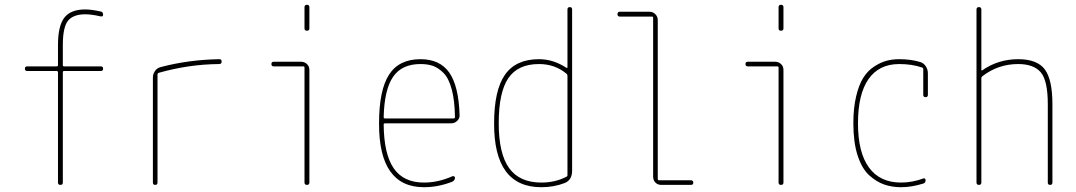

<svg xmlns="http://www.w3.org/2000/svg" viewBox="-20 -780 4540 810"><path d="M94.7 -480.5Q85 -480.5 85 -490.2Q85 -500 94.7 -500H219.7Q224.6 -500 224.6 -504.9V-589.8Q224.6 -670.9 251.5 -705.6Q278.3 -740.2 339.8 -740.2Q365.2 -740.2 405.3 -731.4Q415 -729.5 415 -717.8Q415 -709 404.3 -710.9Q366.2 -719.7 339.8 -719.7Q290 -719.7 267.6 -693.4Q245.1 -667 245.1 -589.8V-504.9Q245.1 -500 250 -500H405.3Q415 -500 415 -490.2Q415 -480.5 405.3 -480.5H250Q245.1 -480.5 245.1 -474.6V-9.8Q245.1 0 234.9 0Q224.6 0 224.6 -9.8V-474.6Q224.6 -479.5 219.7 -480.5Z M625 -9.8V-452.1Q625 -467.8 633.8 -480.5Q642.6 -493.2 658.2 -497.1Q776.4 -528.3 906.2 -530.3Q915 -530.3 915 -520Q915 -509.8 904.3 -509.8Q776.4 -508.8 649.4 -472.7Q645.5 -471.7 644.5 -466.8V-9.8Q644.5 0 634.8 0Q625 0 625 -9.8Z M1134.8 -500Q1125 -500 1125 -509.8Q1125 -519.5 1134.8 -519.5H1250Q1264.6 -519.5 1274.9 -509.8Q1285.2 -500 1285.2 -485.4V-9.8Q1285.2 0 1274.9 0Q1264.6 0 1264.6 -9.8V-495.1Q1264.6 -500 1259.8 -500ZM1264.6 -660.2V-750Q1264.6 -759.8 1274.9 -759.8Q1285.2 -759.8 1285.2 -750V-660.2Q1285.2 -650.4 1274.9 -650.4Q1264.6 -650.4 1264.6 -660.2Z M1753.9 -509.8Q1675.8 -509.8 1638.7 -456.5Q1601.6 -403.3 1598.6 -286.1Q1598.6 -280.3 1604.5 -280.3H1893.6Q1898.4 -280.3 1899.4 -285.2Q1898.4 -356.4 1885.7 -403.3Q1873 -450.2 1851.1 -472.2Q1829.1 -494.1 1806.6 -502Q1784.2 -509.8 1753.9 -509.8ZM1768.6 9.8Q1578.1 9.8 1579.1 -259.8Q1579.1 -399.4 1621.1 -464.8Q1663.1 -530.3 1753.9 -530.3Q1835.9 -530.3 1875.5 -473.6Q1915 -417 1918.9 -294.9Q1919.9 -281.2 1909.2 -270.5Q1898.4 -259.8 1883.8 -259.8H1604.5Q1599.6 -259.8 1598.6 -255.9Q1599.6 -129.9 1641.1 -69.8Q1682.6 -9.8 1768.6 -9.8Q1828.1 -9.8 1887.7 -36.1Q1891.6 -38.1 1895.5 -36.1Q1899.4 -34.2 1899.4 -30.3Q1899.4 -19.5 1888.7 -13.7Q1829.1 9.8 1768.6 9.8Z M2253.9 -509.8Q2165 -509.8 2124.5 -450.2Q2084 -390.6 2084 -259.8Q2084 -131.8 2127.9 -70.8Q2171.9 -9.8 2263.7 -9.8Q2322.3 -9.8 2369.1 -34.2Q2374 -36.1 2374 -41V-460Q2374 -465.8 2370.1 -468.8Q2321.3 -509.8 2253.9 -509.8ZM2263.7 9.8Q2063.5 9.8 2064.5 -259.8Q2064.5 -399.4 2110.4 -464.8Q2156.2 -530.3 2253.9 -530.3Q2314.5 -530.3 2369.1 -494.1Q2374 -492.2 2374 -496.1V-740.2Q2374 -750 2383.8 -750Q2393.6 -750 2393.6 -740.2V-59.6Q2393.6 -20.5 2362.3 -7.8Q2316.4 9.8 2263.7 9.8Z M2594.7 -710Q2585 -710 2585 -720.2Q2585 -730.5 2594.7 -730.5H2719.7Q2734.4 -730.5 2744.6 -720.2Q2754.9 -710 2754.9 -695.3V-25.4Q2754.9 -20.5 2759.8 -19.5H2894.5Q2904.3 -19.5 2904.8 -9.8Q2905.3 0 2894.5 0H2769.5Q2754.9 0 2745.1 -9.8Q2735.4 -19.5 2735.4 -35.2V-705.1Q2735.4 -710 2730.5 -710Z M3134.8 -500Q3125 -500 3125 -509.8Q3125 -519.5 3134.8 -519.5H3250Q3264.6 -519.5 3274.9 -509.8Q3285.2 -500 3285.2 -485.4V-9.8Q3285.2 0 3274.9 0Q3264.6 0 3264.6 -9.8V-495.1Q3264.6 -500 3259.8 -500ZM3264.6 -660.2V-750Q3264.6 -759.8 3274.9 -759.8Q3285.2 -759.8 3285.2 -750V-660.2Q3285.2 -650.4 3274.9 -650.4Q3264.6 -650.4 3264.6 -660.2Z M3781.2 9.8Q3743.2 9.8 3710.4 -1.5Q3677.7 -12.7 3647 -40.5Q3616.2 -68.4 3598.1 -124Q3580.1 -179.7 3580.1 -259.8Q3580.1 -324.2 3591.8 -373.5Q3603.5 -422.9 3622.1 -452.1Q3640.6 -481.4 3667.5 -499Q3694.3 -516.6 3719.2 -523.4Q3744.1 -530.3 3773.4 -530.3Q3822.3 -530.3 3861.3 -518.6Q3876 -514.6 3885.3 -501Q3894.5 -487.3 3894.5 -470.7V-379.9Q3894.5 -370.1 3884.8 -370.1Q3875 -370.1 3875 -379.9V-488.3Q3875 -493.2 3870.1 -495.1Q3828.1 -509.8 3773.4 -509.8Q3688.5 -509.8 3644 -446.3Q3599.6 -382.8 3599.6 -259.8Q3599.6 -136.7 3646 -73.2Q3692.4 -9.8 3781.2 -9.8Q3828.1 -9.8 3876 -27.3Q3879.9 -28.3 3882.3 -26.4Q3884.8 -24.4 3884.8 -19.5Q3884.8 -8.8 3876 -5.9Q3826.2 9.8 3781.2 9.8Z M4099.6 -9.8V-740.2Q4099.6 -750 4109.9 -750Q4120.1 -750 4120.1 -740.2V-485.4Q4120.1 -481.4 4124 -483.4Q4191.4 -530.3 4275.4 -530.3Q4355.5 -530.3 4387.7 -487.3Q4419.9 -444.3 4419.9 -339.8V-9.8Q4419.9 0 4410.2 0Q4400.4 0 4400.4 -9.8V-339.8Q4400.4 -440.4 4370.6 -475.1Q4340.8 -509.8 4275.4 -509.8Q4190.4 -509.8 4124 -458Q4120.1 -455.1 4120.1 -450.2V-9.8Q4120.1 0 4109.9 0Q4099.6 0 4099.6 -9.8Z"/></svg>

Font: Rounded-X Mgen+ 1mn thin
Style: Regular
Weight: 100
Designer: [Source Han Sans]
Ryoko NISHIZUKA  (kana & ideographs); Paul D. Hunt (Latin, Greek & Cyrillic); Wenlong ZHANG  (bopomofo
Version: Version 1.059.20150602